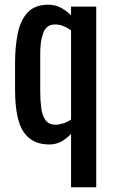

<svg xmlns="http://www.w3.org/2000/svg" viewBox="-20 -606 483 816"><path d="M282 190V-37Q263 -17 240.5 -4.5Q218 8 189 8Q116 8 80 -45.5Q44 -99 44 -227V-339Q44 -405 55 -461.5Q66 -518 96.5 -552Q127 -586 186 -586Q215 -586 239 -573Q263 -560 282 -541V-578H389V190ZM216 -76Q231 -76 248.5 -81.5Q266 -87 282 -98V-477Q268 -487 251 -494.5Q234 -502 214 -502Q177 -502 164 -466.5Q151 -431 151 -381V-218Q151 -178 155.5 -145.5Q160 -113 174 -94.5Q188 -76 216 -76Z"/></svg>

Font: Oswald
Style: Regular
Weight: 400
Designer: Vernon Adams
Foundry: Vernon Adams
Version: Version 4.103; ttfautohint (v1.8.3)